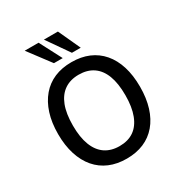

<svg xmlns="http://www.w3.org/2000/svg" viewBox="-211 -1084 1181 1247"><g transform="rotate(-30 379.0 -460.5)"><path d="M379 9Q307 9 250.5 -15Q194 -39 154 -85.5Q114 -132 92.5 -199.5Q71 -267 71 -352Q71 -438 92.5 -505Q114 -572 154 -619Q194 -666 250.5 -690Q307 -714 379 -714Q451 -714 507.5 -690Q564 -666 604 -619.5Q644 -573 665 -506Q686 -439 686 -353Q686 -268 665 -200.5Q644 -133 604 -86Q564 -39 507.5 -15Q451 9 379 9ZM379 -85Q443 -85 486.5 -115Q530 -145 553 -205Q576 -265 576 -353Q576 -442 553.5 -501Q531 -560 487 -590Q443 -620 379 -620Q316 -620 272 -590Q228 -560 205 -501Q182 -442 182 -352Q182 -264 205 -204.5Q228 -145 272 -115Q316 -85 379 -85ZM413 -765 298 -930H403L479 -765ZM278 -765 154 -930H258L344 -765Z"/></g></svg>

Font: Nunito Sans 7pt SemiCondensed SemiBold
Style: Regular
Weight: 600
Width: 4
Designer: Vernon Adams
Foundry: Vernon Adams
Version: Version 3.101;gftools[0.9.27]